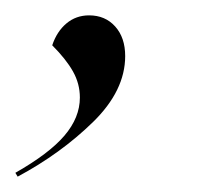

<svg xmlns="http://www.w3.org/2000/svg" viewBox="-87 -111 288 250"><path d="M17 16Q17 -2 8 -18Q-1 -34 -19 -52Q-13 -70 -0.5 -80.5Q12 -91 29 -91Q50 -91 63 -76.5Q76 -62 76 -38Q76 7 34 48Q-8 89 -64 119L-67 114Q-23 89 -3 65.5Q17 42 17 16Z"/></svg>

Font: Nyght Serif Light Italic
Style: Regular
Weight: 300
Italic angle: -16°
Designer: Maksym Kobuzan
Version: Version 0.410